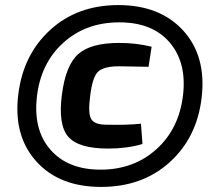

<svg xmlns="http://www.w3.org/2000/svg" viewBox="-20 -723 851 756"><path d="M446 -703Q610 -703 701.5 -602.5Q793 -502 774 -339Q756 -182 648.5 -84.5Q541 13 378 13Q213 13 122.5 -88Q32 -189 52 -351Q71 -508 178 -605.5Q285 -703 446 -703ZM450 -635Q317 -635 228 -553.5Q139 -472 125 -339Q111 -210 179.5 -132.5Q248 -55 376 -55Q507 -55 596.5 -136Q686 -217 701 -351Q715 -478 647.5 -556.5Q580 -635 450 -635ZM535 -236 541 -156Q480 -138 406 -138Q288 -138 248 -185.5Q208 -233 224 -352Q239 -467 288.5 -510.5Q338 -554 450 -554Q517 -554 577 -539L565 -460Q477 -462 449 -462Q389 -462 366.5 -441Q344 -420 335 -345Q326 -277 339 -254.5Q352 -232 399 -232Q480 -230 535 -236Z"/></svg>

Font: Exo 2.0
Style: Bold Italic
Weight: 700
Italic angle: -8°
Designer: Natanael Gama
Version: Version 1.001;PS 001.001;hotconv 1.0.70;makeotf.lib2.5.58329